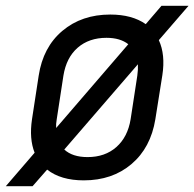

<svg xmlns="http://www.w3.org/2000/svg" viewBox="-34 -610 668 660"><path d="M-14 30 85 -85Q66 -133 76 -200L99 -350Q114 -448 180.5 -504Q247 -560 345 -560Q420 -560 467 -527L521 -590H614L512 -472Q535 -422 524 -351L500 -200Q484 -102 418 -46Q352 10 254 10Q175 10 128 -27L78 30ZM161 -200Q158 -183 159 -170L407 -458Q379 -480 332 -480Q272 -480 233 -446Q194 -412 184 -350ZM267 -70Q327 -70 366 -104.5Q405 -139 415 -200L438 -350Q441 -371 440 -389L187 -96Q215 -70 267 -70Z"/></svg>

Font: JetBrains Mono NL
Style: Italic
Weight: 400
Italic angle: -9°
Monospace: yes
Designer: Philipp Nurullin, Konstantin Bulenkov
Foundry: JetBrains
Version: Version 2.305; ttfautohint (v1.8.4.7-5d5b)